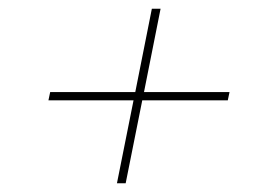

<svg xmlns="http://www.w3.org/2000/svg" viewBox="-20 -570 600 440"><path d="M502 -340H306L268 -150H248L286 -340H91L95 -359H290L328 -550H348L310 -359H506Z"/></svg>

Font: Montserrat Alternates Thin
Style: Italic
Weight: 250
Italic angle: -11.3°
Designer: Julieta Ulanovsky
Foundry: Julieta Ulanovsky
Version: Version 7.200